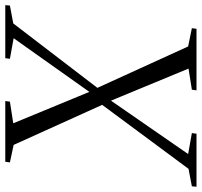

<svg xmlns="http://www.w3.org/2000/svg" viewBox="-64 -744 783 746"><g transform="rotate(-90 328.0 -371.5)"><path d="M-25 0 -23.5 -18 44.5 -31 319 -401.5 339 -410 552 -710.5 472 -725 474.5 -743H680.5L679 -725L609.5 -712L344.5 -366L326.5 -357L102 -32.5L183.5 -18L181 0ZM349.5 0 352 -18 434 -31 304.5 -344 299 -353.5 137.5 -710.5 69.5 -725 72 -743H308L305.5 -725L221.5 -712L347.5 -406.5L356 -392L520 -32.5L591 -18L588.5 0Z"/></g></svg>

Font: Merriweather 144pt Light
Style: Italic
Weight: 300
Italic angle: -7.8°
Version: Version 2.101